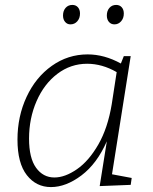

<svg xmlns="http://www.w3.org/2000/svg" viewBox="-20 -753 622 780"><path d="M435 -45 515 -30 511 -2 385 3 414 -179Q374 -88 311 -40.5Q248 7 187 7Q127 7 89 -41.5Q51 -90 51 -186Q51 -280 88 -359.5Q125 -439 190.5 -485.5Q256 -532 336 -532Q404 -532 471 -495L483 -525H511ZM434 -330 454 -460Q395 -494 334 -494Q267 -494 213 -453Q159 -412 128.5 -342Q98 -272 98 -190Q98 -111 126.5 -71.5Q155 -32 201 -32Q244 -32 292.5 -65.5Q341 -99 379.5 -166Q418 -233 434 -330ZM236 -690Q236 -709 246.5 -721Q257 -733 274 -733Q288 -733 296.5 -723.5Q305 -714 305 -698Q305 -679 294 -666.5Q283 -654 266 -654Q253 -654 244.5 -664Q236 -674 236 -690ZM414 -690Q414 -709 424.5 -721Q435 -733 452 -733Q466 -733 474.5 -723.5Q483 -714 483 -698Q483 -679 472 -666.5Q461 -654 445 -654Q431 -654 422.5 -664Q414 -674 414 -690Z"/></svg>

Font: Bitter Pro Light
Style: Italic
Weight: 300
Italic angle: -9°
Designer: Sol Matas, and Bitter project Authors
Foundry: Sol Matas
Version: Version 1.010